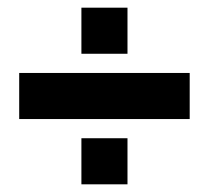

<svg xmlns="http://www.w3.org/2000/svg" viewBox="-20 -547 544 500"><path d="M30 -237V-357H474V-237ZM192 -67V-187H312V-67ZM192 -407V-527H312V-407Z"/></svg>

Font: Rokkitt SemiBold Black
Style: Regular
Weight: 900
Version: Version 3.103